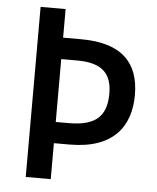

<svg xmlns="http://www.w3.org/2000/svg" viewBox="-52 -758 655 803"><g transform="rotate(5 276.0 -357.0)"><path d="M511 -381C511 -517 437 -594 267 -594H191V-714H86V0H191V-151H257C444 -151 511 -253 511 -381ZM245 -240H191V-504H258C360 -504 404 -464 404 -378C404 -280 356 -240 245 -240Z"/></g></svg>

Font: Noto Sans SemiCondensed Medium
Style: Regular
Weight: 500
Width: 4
Designer: Monotype Design Team
Foundry: Monotype Imaging Inc.
Version: Version 2.013